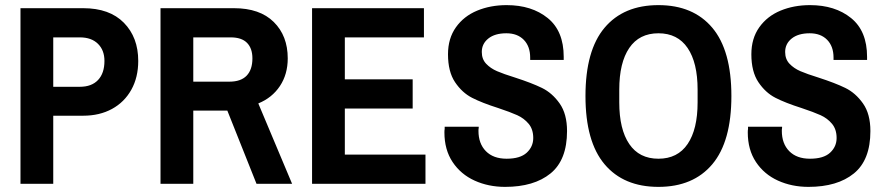

<svg xmlns="http://www.w3.org/2000/svg" viewBox="-20 -718 3458 750"><path d="M60 0V-686H305Q408 -686 464 -629Q520 -572 520 -480Q520 -416 493 -367.5Q466 -319 417.5 -292.5Q369 -266 305 -266H188V0ZM292 -379Q338 -379 363 -405.5Q388 -432 388 -480Q388 -522 362.5 -547Q337 -572 292 -572H188V-379Z M607 0V-686H894Q995 -686 1049.5 -632Q1104 -578 1104 -490Q1104 -428 1073.5 -382Q1043 -336 989 -314L1121 0H982L868 -286H735V0ZM876 -399Q921 -399 943.5 -422.5Q966 -446 966 -490Q966 -529 945 -550.5Q924 -572 881 -572H735V-399Z M1199 -686H1636V-572H1327V-408H1592V-294H1327V-114H1642V0H1199Z M1953 12Q1888 12 1834 -12.5Q1780 -37 1748 -85Q1716 -133 1716 -201Q1716 -210 1717 -214V-223H1850V-218Q1849 -215 1849 -207Q1849 -157 1878 -127.5Q1907 -98 1959 -98Q2012 -98 2037.5 -121.5Q2063 -145 2063 -179Q2063 -213 2045 -234.5Q2027 -256 2000.5 -268Q1974 -280 1926 -296Q1863 -316 1824 -336Q1785 -356 1757.5 -397Q1730 -438 1730 -506Q1730 -568 1761 -611.5Q1792 -655 1844 -676.5Q1896 -698 1959 -698Q2057 -698 2119.5 -647.5Q2182 -597 2182 -496V-484H2051V-493Q2051 -537 2026 -562.5Q2001 -588 1958 -588Q1913 -588 1887.5 -567.5Q1862 -547 1862 -515Q1862 -487 1879 -469Q1896 -451 1921.5 -440Q1947 -429 1992 -415Q2057 -394 2097 -374.5Q2137 -355 2166 -314Q2195 -273 2195 -206Q2195 -93 2130.5 -40.5Q2066 12 1953 12Z M2552 12Q2416 12 2341.5 -76.5Q2267 -165 2267 -343Q2267 -521 2341.5 -609.5Q2416 -698 2552 -698Q2688 -698 2762.5 -609.5Q2837 -521 2837 -343Q2837 -165 2762.5 -76.5Q2688 12 2552 12ZM2552 -98Q2627 -98 2666 -155.5Q2705 -213 2705 -318V-368Q2705 -473 2666 -530.5Q2627 -588 2552 -588Q2477 -588 2438 -530.5Q2399 -473 2399 -368V-318Q2399 -213 2438 -155.5Q2477 -98 2552 -98Z M3138 12Q3073 12 3019 -12.5Q2965 -37 2933 -85Q2901 -133 2901 -201Q2901 -210 2902 -214V-223H3035V-218Q3034 -215 3034 -207Q3034 -157 3063 -127.5Q3092 -98 3144 -98Q3197 -98 3222.5 -121.5Q3248 -145 3248 -179Q3248 -213 3230 -234.5Q3212 -256 3185.5 -268Q3159 -280 3111 -296Q3048 -316 3009 -336Q2970 -356 2942.5 -397Q2915 -438 2915 -506Q2915 -568 2946 -611.5Q2977 -655 3029 -676.5Q3081 -698 3144 -698Q3242 -698 3304.5 -647.5Q3367 -597 3367 -496V-484H3236V-493Q3236 -537 3211 -562.5Q3186 -588 3143 -588Q3098 -588 3072.5 -567.5Q3047 -547 3047 -515Q3047 -487 3064 -469Q3081 -451 3106.5 -440Q3132 -429 3177 -415Q3242 -394 3282 -374.5Q3322 -355 3351 -314Q3380 -273 3380 -206Q3380 -93 3315.5 -40.5Q3251 12 3138 12Z"/></svg>

Font: AXENEO7
Style: Regular
Weight: 400
Designer: Hector Gatti, Simon Guibord
Foundry: Omnibus-Type, Jean-Christophe Thérien
Version: Version 1.000